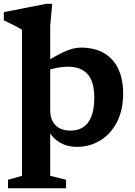

<svg xmlns="http://www.w3.org/2000/svg" viewBox="-37 -756 707 1004"><path d="M78 -600Q71.5 -605 56.5 -613Q41.5 -621 22 -630.8Q2.5 -640.5 -17 -650V-692.5L204 -736H236L225.5 -619.5V-182Q225.5 -144.5 238.8 -120.5Q252 -96.5 276 -84.8Q300 -73 332.5 -73Q371 -73 398.8 -91.5Q426.5 -110 441.2 -148Q456 -186 456 -244.5Q456 -329 421.2 -368Q386.5 -407 320.5 -407Q299.5 -407 277.5 -404Q255.5 -401 234 -395.2Q212.5 -389.5 192 -380.5L190 -424.5Q230 -449.5 259.5 -465.5Q289 -481.5 311.2 -490.5Q333.5 -499.5 351.5 -503.2Q369.5 -507 386 -507Q458.5 -507 507.8 -477.8Q557 -448.5 582 -394.8Q607 -341 607 -268.5Q607 -179.5 574.2 -116.8Q541.5 -54 486.5 -21Q431.5 12 365 12Q321.5 12 288 -4.2Q254.5 -20.5 233 -48Q211.5 -75.5 203 -110H225.5V163.5L308.5 184V228.5H5V184L78 163.5Z"/></svg>

Font: Newsreader 9pt SemiBold
Style: Regular
Weight: 600
Designer: Hugues Gentile
Foundry: Production Type
Version: Version 1.003